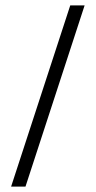

<svg xmlns="http://www.w3.org/2000/svg" viewBox="-20 -688 353 708"><path d="M21 0 239 -668H292L74 0Z"/></svg>

Font: Gantari Light
Style: Regular
Weight: 300
Designer: Anugrah Pasau
Foundry: Lafontype
Version: Version 1.000; ttfautohint (v1.8.3)